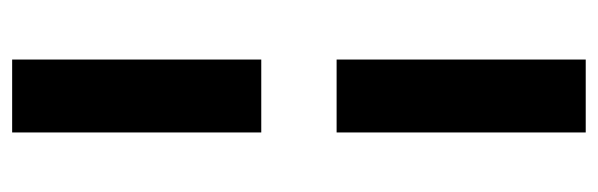

<svg xmlns="http://www.w3.org/2000/svg" viewBox="-354 -465 984 316"><g transform="rotate(90 138.0 -307.0)"><path d="M78 -369V-779H198V-369ZM78 165V-245H198V165Z"/></g></svg>

Font: Aleo Black
Style: Regular
Weight: 900
Designer: Alessio Laiso
Foundry: Alessio Laiso
Version: Version 2.001;gftools[0.9.29]